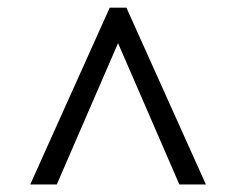

<svg xmlns="http://www.w3.org/2000/svg" viewBox="-20 -675 621 505"><path d="M451.7 -189.9 290.5 -561.5 129.4 -189.9H59.6L268.6 -654.8H312.5L521.5 -189.9Z"/></svg>

Font: Liberation Serif
Style: Bold
Weight: 700
Designer: Steve Matteson
Foundry: Ascender Corporation
Version: Version 2.1.5